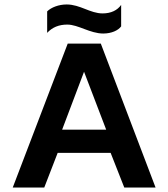

<svg xmlns="http://www.w3.org/2000/svg" viewBox="-20 -839 753 859"><path d="M442 -689C479 -689 509 -703 522 -721V-817C505 -793 477 -779 439 -779C383 -779 339 -819 278 -819C243 -819 209 -806 191 -788V-692C214 -717 244 -729 281 -729C330 -729 383 -689 442 -689ZM37 0H178L238 -155H475L536 0H676L431 -644H283ZM258 -259 356 -518 455 -259Z"/></svg>

Font: Kanit Medium
Style: Regular
Weight: 500
Designer: Katatrad Team
Foundry: CadsonDemak
Version: Version 1.000;PS 001.000;hotconv 1.0.88;makeotf.lib2.5.64775